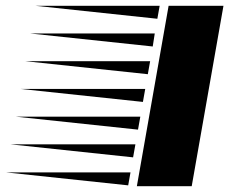

<svg xmlns="http://www.w3.org/2000/svg" viewBox="-270 -645 794 665"><path d="M204 0 314 -625H504L394 0ZM174 -3 -250 -48H182ZM208 -196 -216 -241H216ZM225 -292 -199 -337H233ZM242 -388 -182 -433H250ZM259 -484 -165 -529H266ZM191 -100 -233 -145H199ZM275 -580 -148 -625H283Z"/></svg>

Font: Faster One
Style: Regular
Weight: 400
Designer: Eduardo Rodriguez Tunni
Foundry: Eduardo Rodriguez Tunni
Version: Version 1.002